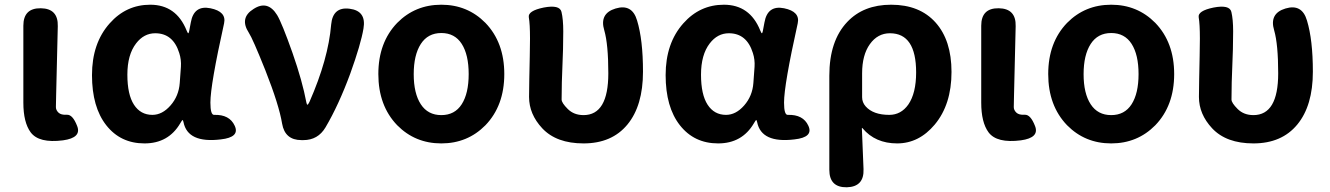

<svg xmlns="http://www.w3.org/2000/svg" viewBox="-20 -594 5638 814"><path d="M110 -33Q79 -75 79 -159V-485Q79 -560 153 -559Q227 -558 225 -483L218 -190Q217 -153 217 -140Q217 -127 228 -116.5Q239 -106 263.5 -107.5Q288 -109 307 -60Q327 -10 247 1Q145 14 110 -33Z M758 -76Q756 -85 754 -85Q752 -85 744 -71Q694 14 592.5 14Q491 14 430.5 -63Q370 -140 370 -275.5Q370 -411 445 -495Q515 -574 617 -574Q727 -574 771 -465Q776 -453 778 -453Q780 -453 782 -462L789 -499Q802 -573 872 -559Q941 -545 930 -495Q872 -234 872 -159Q872 -106 888 -107Q953 -109 975 -61Q998 -12 916 -3Q776 14 758 -76ZM626 -107Q668 -107 703 -147Q738 -187 742 -242L747 -311Q749 -341 740 -369Q714 -453 638 -453Q590 -453 557 -410Q520 -362 520 -277.5Q520 -193 548 -150Q576 -107 626 -107Z M1258 0Q1188 0 1176 -70Q1163 -149 1105 -296Q1051 -431 1035 -455Q994 -518 1055 -556Q1115 -595 1155 -530Q1175 -497 1220 -370Q1262 -250 1279 -159Q1281 -150 1283.5 -150Q1286 -150 1292 -162Q1372 -344 1384 -490Q1391 -566 1462 -557Q1534 -548 1521 -473Q1510 -407 1465 -282Q1416 -149 1360 -54Q1328 0 1266 0Z M1664 -63Q1584 -146 1584 -280Q1584 -414 1664 -497Q1740 -574 1851 -574Q1962 -574 2038 -497Q2118 -414 2118 -280Q2118 -146 2038 -63Q1962 14 1851 14Q1740 14 1664 -63ZM1764 -152Q1794 -106 1851 -106Q1908 -106 1937.5 -152Q1967 -198 1967 -280Q1967 -362 1937.5 -408Q1908 -454 1851 -454Q1794 -454 1764 -407.5Q1734 -361 1734 -279.5Q1734 -198 1764 -152Z M2454 14Q2339 14 2279 -50Q2223 -110 2223 -183Q2223 -221 2224 -259L2226 -356Q2227 -393 2227 -430Q2227 -493 2222 -520.5Q2217 -548 2285 -562Q2353 -575 2360.5 -543.5Q2368 -512 2368 -461Q2368 -423 2367 -385L2362 -246Q2361 -209 2361 -172Q2361 -158 2387 -132Q2413 -106 2454 -106Q2559 -106 2559 -283Q2559 -406 2542 -465Q2520 -537 2590 -558Q2660 -579 2681 -507Q2706 -425 2706 -290Q2706 -146 2640 -66Q2574 14 2454 14Z M3190 -76Q3188 -85 3186 -85Q3184 -85 3176 -71Q3126 14 3024.5 14Q2923 14 2862.5 -63Q2802 -140 2802 -275.5Q2802 -411 2877 -495Q2947 -574 3049 -574Q3159 -574 3203 -465Q3208 -453 3210 -453Q3212 -453 3214 -462L3221 -499Q3234 -573 3304 -559Q3373 -545 3362 -495Q3304 -234 3304 -159Q3304 -106 3320 -107Q3385 -109 3407 -61Q3430 -12 3348 -3Q3208 14 3190 -76ZM3058 -107Q3100 -107 3135 -147Q3170 -187 3174 -242L3179 -311Q3181 -341 3172 -369Q3146 -453 3070 -453Q3022 -453 2989 -410Q2952 -362 2952 -277.5Q2952 -193 2980 -150Q3008 -107 3058 -107Z M3570 200Q3496 201 3496 126V-273Q3496 -421 3572 -501Q3641 -574 3758 -574Q3879 -574 3946.5 -498.5Q4014 -423 4014 -289Q4014 -151 3943 -66Q3876 14 3783.5 14Q3691 14 3637 -50Q3634 -54 3634 -49L3641 123Q3644 198 3570 200ZM3750 -107Q3800 -107 3831 -151Q3864 -199 3864 -287Q3864 -453 3753 -453Q3701 -453 3668 -407Q3635 -361 3635 -283V-182Q3635 -160 3650 -143Q3682 -107 3750 -107Z M4171 -33Q4140 -75 4140 -159V-485Q4140 -560 4214 -559Q4288 -558 4286 -483L4279 -190Q4278 -153 4278 -140Q4278 -127 4289 -116.5Q4300 -106 4324.5 -107.5Q4349 -109 4368 -60Q4388 -10 4308 1Q4206 14 4171 -33Z M4504 -63Q4424 -146 4424 -280Q4424 -414 4504 -497Q4580 -574 4691 -574Q4802 -574 4878 -497Q4958 -414 4958 -280Q4958 -146 4878 -63Q4802 14 4691 14Q4580 14 4504 -63ZM4604 -152Q4634 -106 4691 -106Q4748 -106 4777.5 -152Q4807 -198 4807 -280Q4807 -362 4777.5 -408Q4748 -454 4691 -454Q4634 -454 4604 -407.5Q4574 -361 4574 -279.5Q4574 -198 4604 -152Z M5294 14Q5179 14 5119 -50Q5063 -110 5063 -183Q5063 -221 5064 -259L5066 -356Q5067 -393 5067 -430Q5067 -493 5062 -520.5Q5057 -548 5125 -562Q5193 -575 5200.5 -543.5Q5208 -512 5208 -461Q5208 -423 5207 -385L5202 -246Q5201 -209 5201 -172Q5201 -158 5227 -132Q5253 -106 5294 -106Q5399 -106 5399 -283Q5399 -406 5382 -465Q5360 -537 5430 -558Q5500 -579 5521 -507Q5546 -425 5546 -290Q5546 -146 5480 -66Q5414 14 5294 14Z"/></svg>

Font: Resource Han Rounded JP
Style: Bold
Weight: 700
Designer: Cyano Hao (round all glyphs); Ryoko NISHIZUKA 西塚涼子 (kana, bopomofo & ideographs); Paul D. Hunt (Latin, Greek & Cyrillic)
Foundry: Cyano Hao
Version: 0.990